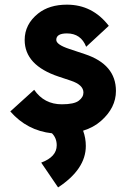

<svg xmlns="http://www.w3.org/2000/svg" viewBox="-20 -567 554 828"><path d="M204.1 7.8Q96.7 -3.9 24.4 -86.4L127.4 -179.7Q170.4 -117.2 246.6 -117.2Q299.8 -117.2 319.8 -132.8Q339.8 -147.9 339.8 -168Q339.8 -201.2 285.2 -219.2L232.4 -236.8Q86.4 -285.6 86.4 -394.5Q86.4 -462.4 144.5 -508.8Q192.4 -546.9 268.6 -546.9Q378.9 -546.9 449.2 -455.6L351.6 -365.2Q329.1 -422.9 268.6 -422.9Q222.7 -422.9 222.7 -395Q222.7 -374.5 278.8 -356L346.2 -333.5Q480 -289.1 480 -174.8Q480 -102.1 415.5 -45.4Q383.3 -17.1 338.4 -3.4Q350.1 28.3 350.1 62.5Q350.1 162.6 230.5 241.2L157.7 134.3Q224.6 109.4 224.6 59.6Q224.6 28.3 204.1 7.8Z"/></svg>

Font: Newest Shape
Style: Bold
Weight: 700
Designer: Wojciech Kalinowski "wmk69" (wmk69@o2.pl)
Foundry: Wojciech Kalinowski "wmk69" (wmk69@o2.pl)
Version: Version 1.0.0; 2022-02-24